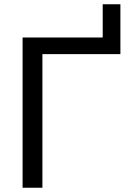

<svg xmlns="http://www.w3.org/2000/svg" viewBox="-20 -881 599 901"><path d="M86 0V-705H462V-861H545V-627H179V0Z"/></svg>

Font: Mulish Medium
Style: Regular
Weight: 500
Designer: Vernon Adams
Foundry: Vernon Adams
Version: Version 3.603; ttfautohint (v1.8.3)